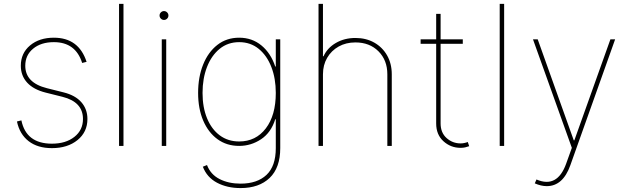

<svg xmlns="http://www.w3.org/2000/svg" viewBox="-20 -747 3220 983"><path d="M423.3 -430.4 400.6 -424.7Q367.2 -531.2 255.7 -531.2Q190.3 -531.2 149.9 -498Q109.4 -464.8 109.4 -410.5Q109.4 -323.2 220.2 -295.5L305.4 -274.1Q365.4 -259.2 396.5 -223.7Q427.6 -188.2 427.6 -137.8Q427.6 -71 376.8 -29.8Q326 11.4 245.7 11.4Q172.9 11.4 126.8 -24.1Q80.6 -59.7 66.8 -125L89.5 -130.7Q114 -11.4 245.7 -11.4Q316.8 -11.4 360.8 -46.2Q404.8 -81 404.8 -137.8Q404.8 -225.1 299.7 -251.4L214.5 -272.7Q151.6 -288.4 119.1 -323.9Q86.6 -359.4 86.6 -410.5Q86.6 -474.8 133.9 -514.4Q181.1 -554 255.7 -554Q383.2 -554 423.3 -430.4Z M612.2 -727.3V0H589.5V-727.3Z M808.2 0V-545.5H831V0ZM819.6 -644.9Q810.4 -644.9 803.6 -651.6Q796.9 -658.4 796.9 -667.6Q796.9 -676.8 803.6 -683.6Q810.4 -690.3 819.6 -690.3Q828.8 -690.3 835.6 -683.6Q842.3 -676.8 842.3 -667.6Q842.3 -658.4 835.6 -651.6Q828.8 -644.9 819.6 -644.9Z M1211.6 215.9Q1143.1 215.9 1091.3 188.6Q1039.4 161.2 1018.5 106.5L1039.8 98Q1058.2 146.3 1104.2 169.7Q1150.2 193.2 1211.6 193.2Q1296.9 193.2 1344.5 148.3Q1392 103.3 1392 11.4V-136.4H1389.2Q1367.9 -68.2 1316.6 -34.1Q1265.3 0 1204.5 0Q1140.6 0 1093.4 -34.4Q1046.2 -68.9 1020.2 -130Q994.3 -191.1 994.3 -271.3Q994.3 -352.3 1019.9 -416.2Q1045.5 -480.1 1092.7 -517Q1139.9 -554 1204.5 -554Q1270.6 -554 1318.7 -514.2Q1366.8 -474.4 1389.2 -406.2H1392V-545.5H1414.8V11.4Q1414.8 112.2 1360.4 164.1Q1306.1 215.9 1211.6 215.9ZM1204.5 -22.7Q1289.8 -22.7 1340.9 -89.7Q1392 -156.6 1392 -271.3Q1392 -345.2 1369.3 -403.9Q1346.6 -462.7 1304.5 -497Q1262.4 -531.2 1204.5 -531.2Q1146.7 -531.2 1104.6 -497Q1062.5 -462.7 1039.8 -403.9Q1017 -345.2 1017 -271.3Q1017 -197.4 1040 -141.5Q1062.9 -85.6 1104.9 -54.2Q1147 -22.7 1204.5 -22.7Z M1633.5 -366.5V0H1610.8V-727.3H1633.5V-458.8H1636.4Q1655.5 -501.4 1699.4 -527Q1743.3 -552.6 1799.7 -552.6Q1854.4 -552.6 1896.3 -528.8Q1938.2 -505 1962 -463.1Q1985.8 -421.2 1985.8 -366.5V0H1963.1V-366.5Q1963.1 -438.9 1917.6 -484.4Q1872.2 -529.8 1799.7 -529.8Q1751.4 -529.8 1714 -508.9Q1676.5 -487.9 1655 -451Q1633.5 -414.1 1633.5 -366.5Z M2349.4 -545.5V-522.7H2235.8V-115.1Q2235.8 -67.5 2266.5 -40.1Q2297.2 -12.8 2338.1 -12.8Q2355.8 -12.8 2375 -19.9L2382.1 1.4Q2371.4 5.3 2361.2 7.6Q2350.9 9.9 2338.1 9.9Q2287.6 9.9 2250.4 -23.8Q2213.1 -57.5 2213.1 -115.1V-522.7H2133.5V-545.5H2213.1V-676.1H2235.8V-545.5Z M2561.1 -727.3V0H2538.4V-727.3Z M2779.1 206Q2750.7 206 2718 191.8L2726.6 171.9Q2833.1 217.7 2878.6 90.9L2907.7 9.9L2708.8 -545.5H2733L2917.6 -28.4H2920.5L3105.1 -545.5H3129.3L2899.9 99.4Q2861.9 206 2779.1 206Z"/></svg>

Font: Inter Thin BETA
Style: Regular
Weight: 100
Designer: Rasmus Andersson
Foundry: rsms
Version: Version 3.011;git-f93a4a705